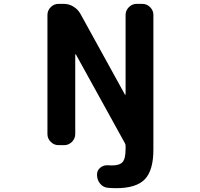

<svg xmlns="http://www.w3.org/2000/svg" viewBox="-20 -775 1040 998"><path d="M628.9 -284.2Q629.9 -282.2 631.3 -282.7Q632.8 -283.2 632.8 -285.2V-697.3Q632.8 -720.7 649.9 -737.8Q667 -754.9 690.4 -754.9H719.7Q743.2 -754.9 760.3 -737.8Q777.3 -720.7 777.3 -697.3V2.9Q777.3 110.4 732.9 156.7Q688.5 203.1 584 203.1Q562.5 203.1 541 201.2Q516.6 199.2 500.5 179.7Q484.4 160.2 484.4 134.8V131.8Q484.4 110.4 501 96.7Q516.6 84 536.1 84Q538.1 84 541 84Q551.8 85 561.5 85Q601.6 85 617.2 67.4Q632.8 49.8 632.8 -1V-17.6Q632.8 -24.4 628.9 -31.2L375 -491.2Q374 -493.2 372.6 -492.7Q371.1 -492.2 371.1 -490.2V-78.1Q371.1 -54.7 354 -37.6Q336.9 -20.5 313.5 -20.5H284.2Q260.7 -20.5 243.7 -37.6Q226.6 -54.7 226.6 -78.1V-697.3Q226.6 -720.7 243.7 -737.8Q260.7 -754.9 284.2 -754.9H311.5Q337.9 -754.9 360.8 -741.2Q383.8 -727.5 397.5 -704.1Z"/></svg>

Font: Gen Jyuu Gothic Monospace Bold
Style: Bold
Weight: 700
Designer: [Source Han Sans]
Ryoko NISHIZUKA  (kana & ideographs); Paul D. Hunt (Latin, Greek & Cyrillic); Wenlong ZHANG  (bopomofo
Version: Version 1.002.20150607